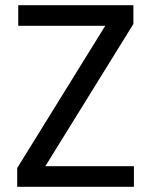

<svg xmlns="http://www.w3.org/2000/svg" viewBox="-20 -717 581 737"><path d="M492 -625C492 -625 492 -697 492 -697C492 -697 50 -697 50 -697C50 -697 50 -618 50 -618C50 -618 384 -618 384 -618C384 -618 46 -72 46 -72C46 -72 46 0 46 0C46 0 494 0 494 0C494 0 494 -79 494 -79C494 -79 154 -79 154 -79C154 -79 492 -625 492 -625Z"/></svg>

Font: Girnar Poppins
Style: Regular
Weight: 500
Designer: Ninad Kale (Devanagari), Jonny Pinhorn (Latin)
Foundry: Indian Type Foundry
Version: ""